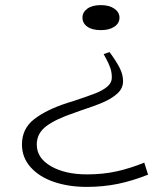

<svg xmlns="http://www.w3.org/2000/svg" viewBox="-20 -715 657 752"><path d="M448 -646Q448 -624 428 -610.5Q408 -597 375 -597Q341 -597 322 -610.5Q303 -624 303 -646Q303 -667 322 -681Q341 -695 375 -695Q408 -695 428 -681Q448 -667 448 -646ZM319 17Q249 17 191.5 -2.5Q134 -22 100 -60Q66 -98 66 -149Q66 -211 113.5 -248Q161 -285 244 -312L270 -320Q327 -339 355 -350Q383 -361 400.5 -376Q418 -391 418 -411Q418 -432 412 -449Q406 -466 397.5 -481.5Q389 -497 386 -503L409 -511Q435 -476 448.5 -449.5Q462 -423 462 -397Q462 -369 440 -349Q418 -329 384.5 -314.5Q351 -300 293 -281L271 -273Q199 -249 161.5 -221Q124 -193 124 -149Q124 -96 179.5 -64Q235 -32 321 -32Q384 -32 437.5 -44Q491 -56 545 -78L560 -31Q500 -7 442.5 5Q385 17 319 17Z"/></svg>

Font: BioRhyme Expanded Light
Style: Regular
Weight: 300
Width: 7
Designer: Aoife Mooney
Foundry: Aoife Mooney Type
Version: Version 1.000